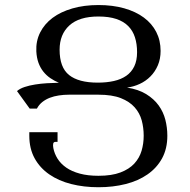

<svg xmlns="http://www.w3.org/2000/svg" viewBox="-20 -747 770 777"><path d="M375.5 -412.6Q411.6 -412.6 440.9 -419.2Q470.2 -425.8 491.2 -440.4Q512.2 -455.1 523.4 -478.5Q534.7 -502 534.7 -535.6Q534.7 -569.3 526.1 -595.9Q517.6 -622.6 499 -641.4Q480.5 -660.2 450.7 -670.2Q420.9 -680.2 378.4 -680.2Q300.3 -680.2 260.7 -644Q221.2 -607.9 221.2 -545.9Q221.2 -474.1 259.5 -443.4Q297.9 -412.6 375.5 -412.6ZM195.8 -147.9Q200.2 -125 213.1 -104.5Q226.1 -84 248.3 -68.6Q270.5 -53.2 303 -44.4Q335.4 -35.6 378.4 -35.6Q432.1 -35.6 467.5 -49.1Q502.9 -62.5 523.7 -85.2Q544.4 -107.9 553 -137Q561.5 -166 561.5 -197.8Q561.5 -230 553.5 -259.8Q545.4 -289.6 524.9 -312.7Q504.4 -335.9 469 -349.9Q433.6 -363.8 378.4 -363.8H258.8Q238.3 -363.8 218.5 -360.8Q198.7 -357.9 181.6 -351.3Q164.6 -344.7 151.1 -334Q137.7 -323.2 129.4 -307.6H100.1L48.8 -378.4Q60.5 -388.7 79.8 -395Q99.1 -401.4 122.1 -405Q145 -408.7 169.9 -410.2Q194.8 -411.6 218.3 -412.1Q199.7 -419.9 183.6 -430.9Q167.5 -441.9 155.3 -457.3Q143.1 -472.7 135.7 -492.9Q128.4 -513.2 127 -539.1Q125 -580.6 142.3 -615.2Q159.7 -649.9 192.6 -674.6Q225.6 -699.2 272.9 -712.9Q320.3 -726.6 378.4 -726.6Q436 -726.6 482.7 -713.4Q529.3 -700.2 562 -676Q594.7 -651.9 612.3 -617.7Q629.9 -583.5 629.9 -541Q629.9 -508.8 618.9 -482.9Q607.9 -457 589.1 -438Q570.3 -418.9 545.7 -407.5Q521 -396 494.1 -392.6Q540.5 -385.3 571.8 -366Q603 -346.7 622.1 -320.3Q641.1 -293.9 649.2 -262.2Q657.2 -230.5 657.2 -197.8Q657.2 -145.5 636 -106.4Q614.7 -67.4 577.1 -41.3Q539.6 -15.1 488.5 -2.2Q437.5 10.7 378.4 10.7Q319.3 10.7 268.3 -2.2Q217.3 -15.1 179.4 -41.3Q141.6 -67.4 120.1 -106.4Q98.6 -145.5 98.6 -197.8V-211.9H212.9V-172.9H205.1Q196.8 -172.9 195.3 -165.8Q193.8 -158.7 195.8 -147.9Z"/></svg>

Font: Arian AMU Serif
Style: Regular
Weight: 400
Designer: Ruben Hakobyan (Tarumian)
Foundry: Ruben Hakobyan (Tarumian)
Version: Version 1.002